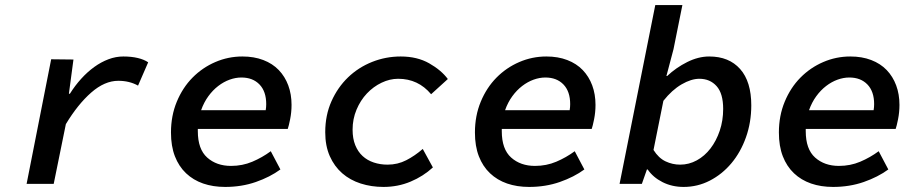

<svg xmlns="http://www.w3.org/2000/svg" viewBox="-20 -726 3640 758"><path d="M85 0 182 -492 270 -491 252 -356H256Q276 -388 300.5 -415Q325 -442 352 -461.5Q379 -481 408 -492Q437 -503 467 -503Q499 -503 524 -497Q549 -491 565 -480L525 -388Q491 -407 447 -407Q393 -407 340 -360.5Q287 -314 240 -236L192 0Z M869 12Q821 12 782 -1.5Q743 -15 714.5 -42Q686 -69 670.5 -109Q655 -149 655 -203Q655 -269 678 -324.5Q701 -380 740 -419.5Q779 -459 830 -481Q881 -503 937 -503Q983 -503 1019.5 -489Q1056 -475 1080.5 -449.5Q1105 -424 1118 -389Q1131 -354 1131 -312Q1131 -283 1125.5 -255.5Q1120 -228 1116 -217H761V-208Q761 -137 798 -104Q835 -71 892 -71Q937 -71 976 -87.5Q1015 -104 1049 -129L1087 -57Q1046 -27 990 -7.5Q934 12 869 12ZM933 -420Q910 -420 886.5 -411.5Q863 -403 841.5 -386.5Q820 -370 802.5 -346Q785 -322 774 -291H1029Q1030 -297 1030.5 -303Q1031 -309 1031 -315Q1031 -365 1004.5 -392.5Q978 -420 933 -420Z M1494 12Q1446 12 1404 -1.5Q1362 -15 1331 -42Q1300 -69 1282 -109.5Q1264 -150 1264 -204Q1264 -271 1288.5 -326Q1313 -381 1354 -420.5Q1395 -460 1449 -481.5Q1503 -503 1562 -503Q1627 -503 1674.5 -476Q1722 -449 1748 -414L1682 -354Q1631 -415 1552 -415Q1519 -415 1486.5 -399.5Q1454 -384 1428.5 -357Q1403 -330 1387.5 -293Q1372 -256 1372 -214Q1372 -179 1382.5 -153Q1393 -127 1411.5 -110Q1430 -93 1455.5 -84.5Q1481 -76 1510 -76Q1550 -76 1584 -93.5Q1618 -111 1649 -138L1689 -65Q1651 -30 1601 -9Q1551 12 1494 12Z M2069 12Q2021 12 1982 -1.5Q1943 -15 1914.5 -42Q1886 -69 1870.5 -109Q1855 -149 1855 -203Q1855 -269 1878 -324.5Q1901 -380 1940 -419.5Q1979 -459 2030 -481Q2081 -503 2137 -503Q2183 -503 2219.5 -489Q2256 -475 2280.5 -449.5Q2305 -424 2318 -389Q2331 -354 2331 -312Q2331 -283 2325.5 -255.5Q2320 -228 2316 -217H1961V-208Q1961 -137 1998 -104Q2035 -71 2092 -71Q2137 -71 2176 -87.5Q2215 -104 2249 -129L2287 -57Q2246 -27 2190 -7.5Q2134 12 2069 12ZM2133 -420Q2110 -420 2086.5 -411.5Q2063 -403 2041.5 -386.5Q2020 -370 2002.5 -346Q1985 -322 1974 -291H2229Q2230 -297 2230.5 -303Q2231 -309 2231 -315Q2231 -365 2204.5 -392.5Q2178 -420 2133 -420Z M2679 12Q2633 12 2595.5 -7Q2558 -26 2537 -57H2534L2514 0H2426L2567 -706H2674L2639 -532L2611 -426H2614Q2649 -459 2693 -481Q2737 -503 2780 -503Q2858 -503 2902 -453.5Q2946 -404 2946 -310Q2946 -243 2925 -184Q2904 -125 2867.5 -81.5Q2831 -38 2782.5 -13Q2734 12 2679 12ZM2665 -76Q2700 -76 2731 -93Q2762 -110 2785 -140Q2808 -170 2821.5 -210Q2835 -250 2835 -296Q2835 -357 2809 -386Q2783 -415 2741 -415Q2709 -415 2671 -393Q2633 -371 2599 -328L2560 -134Q2580 -102 2607.5 -89Q2635 -76 2665 -76Z M3269 12Q3221 12 3182 -1.5Q3143 -15 3114.5 -42Q3086 -69 3070.5 -109Q3055 -149 3055 -203Q3055 -269 3078 -324.5Q3101 -380 3140 -419.5Q3179 -459 3230 -481Q3281 -503 3337 -503Q3383 -503 3419.5 -489Q3456 -475 3480.5 -449.5Q3505 -424 3518 -389Q3531 -354 3531 -312Q3531 -283 3525.5 -255.5Q3520 -228 3516 -217H3161V-208Q3161 -137 3198 -104Q3235 -71 3292 -71Q3337 -71 3376 -87.5Q3415 -104 3449 -129L3487 -57Q3446 -27 3390 -7.5Q3334 12 3269 12ZM3333 -420Q3310 -420 3286.5 -411.5Q3263 -403 3241.5 -386.5Q3220 -370 3202.5 -346Q3185 -322 3174 -291H3429Q3430 -297 3430.5 -303Q3431 -309 3431 -315Q3431 -365 3404.5 -392.5Q3378 -420 3333 -420Z"/></svg>

Font: Source Code Pro Semibold
Style: Italic
Weight: 600
Italic angle: -11°
Monospace: yes
Designer: Paul D. Hunt, Teo Tuominen
Foundry: Adobe Systems Incorporated
Version: Version 1.050;PS 1.000;hotconv 16.6.51;makeotf.lib2.5.65220